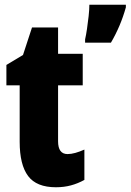

<svg xmlns="http://www.w3.org/2000/svg" viewBox="-20 -831 551 810"><path d="M265 -181Q280 -181 298 -186Q316 -191 336 -200V-72Q309 -57 279.5 -49Q250 -41 216 -41Q134 -41 98.5 -88.5Q63 -136 63 -233V-471H7V-557L77 -599L115 -715H225V-604H329V-471H225V-235Q225 -181 265 -181ZM511 -800Q489 -721 448 -651H339V-665Q343 -682 347 -709Q351 -736 354 -763.5Q357 -791 357 -811H511Z"/></svg>

Font: Noto Sans Tamil UI ExtraCondensed Black
Style: Regular
Weight: 900
Width: 2
Designer: Jelle Bosma - Monotype Design Team
Foundry: Monotype Imaging Inc.
Version: Version 2.004; ttfautohint (v1.8.4.7-5d5b)